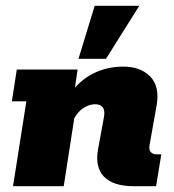

<svg xmlns="http://www.w3.org/2000/svg" viewBox="-20 -643 600 663"><path d="M25 0 71 -293H21L38 -403H248L228 -268L220 -317Q255 -366 302.5 -389.5Q350 -413 406 -413Q465 -413 498.5 -379Q532 -345 521 -280L497 -145Q493 -126 500.5 -118Q508 -110 521 -110H537L519 0H442Q371 0 339 -33Q307 -66 319 -130L339 -239Q343 -261 335 -272Q327 -283 309 -283Q285 -283 262.5 -266Q240 -249 224 -208L244 -283L200 0ZM251 -440 307 -623H461L346 -440Z"/></svg>

Font: Rokkitt SemiBold Black
Style: Italic
Weight: 900
Italic angle: -9°
Version: Version 3.103